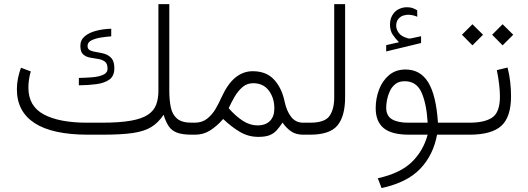

<svg xmlns="http://www.w3.org/2000/svg" viewBox="-20 -658 2579 938"><path d="M477.5 -58.6Q564.9 -58.6 619.4 -68.4Q673.8 -78.1 702.9 -97.7Q731.9 -117.2 742.9 -146.5Q753.9 -175.8 753.9 -214.8V-637.7H807.1V-215.8Q807.1 -168.9 814.5 -133.5Q821.8 -98.1 845.2 -78.4Q868.7 -58.6 916 -58.6H933.1V0H917Q870.1 0 844 -10.3Q817.9 -20.5 803.7 -42Q789.6 -63.5 779.3 -97.2Q753.4 -58.6 719.5 -37.6Q685.5 -16.6 629.6 -8.3Q573.7 0 481 0H410.2Q236.3 0 149.4 -56.4Q62.5 -112.8 62.5 -221.7Q62.5 -249 67.9 -275.6Q73.2 -302.2 82.5 -327.1L130.4 -309.1Q118.7 -269.5 118.7 -229Q119.1 -138.7 194.6 -98.6Q270 -58.6 405.3 -58.6ZM365.2 -277.3Q396 -277.8 428.5 -280.3Q460.9 -282.7 483.2 -292.2Q505.4 -301.8 505.4 -322.3Q505.4 -347.7 491.9 -357.4Q478.5 -367.2 458.7 -370.1Q439 -373 419.2 -376.7Q399.4 -380.4 386 -392.6Q372.6 -404.8 372.6 -434.1Q372.6 -462.4 393.8 -480.5Q415 -498.5 449.7 -507.6Q484.4 -516.6 523.4 -517.6V-480.5Q502 -479 474.6 -474.9Q447.3 -470.7 427.5 -461.2Q407.7 -451.7 407.7 -433.6Q407.7 -417.5 420.9 -411.6Q434.1 -405.8 453.6 -403.1Q473.1 -400.4 492.7 -394.3Q512.2 -388.2 525.4 -372.6Q538.6 -356.9 538.6 -324.2Q538.6 -286.6 514.4 -269.3Q490.2 -252 450.9 -246.8Q411.6 -241.7 365.2 -241.2Z M1070.3 -76.7Q1040.5 -42.5 1007.3 -21.2Q974.1 0 934.1 0H913.6V-58.6H931.6Q967.3 -58.6 991.9 -78.1Q1016.6 -97.7 1033.2 -126Q1049.8 -154.3 1061 -180.2Q1092.3 -249 1130.4 -279.5Q1168.5 -310.1 1214.4 -310.1Q1281.7 -310.1 1319.3 -268.6Q1356.9 -227.1 1370.1 -163.1Q1379.9 -116.2 1402.1 -87.4Q1424.3 -58.6 1460.9 -58.6H1475.6V0H1460.9Q1425.8 0 1402.3 -16.1Q1378.9 -32.2 1360.4 -59.1Q1345.2 -36.1 1330.8 -20.5Q1316.4 -4.9 1295.9 2.9Q1275.4 10.7 1241.7 10.7Q1193.8 10.7 1152.8 -13.2Q1111.8 -37.1 1070.3 -76.7ZM1097.2 -129.4Q1130.9 -90.8 1166 -68.1Q1201.2 -45.4 1237.8 -45.4Q1277.8 -45.4 1299.1 -67.4Q1320.3 -89.4 1320.3 -127.9Q1320.3 -179.7 1293.2 -215.6Q1266.1 -251.5 1216.8 -251.5Q1186.5 -251.5 1164.3 -232.2Q1142.1 -212.9 1125.7 -184.6Q1109.4 -156.2 1097.2 -129.4Z M1456.1 0V-58.6H1495.6Q1566.9 -58.6 1589.8 -91.6Q1612.8 -124.5 1612.8 -182.1V-637.7H1666V-182.6Q1666 -89.8 1628.4 -44.9Q1590.8 0 1495.1 0Z M1929.2 -451.7Q1912.1 -468.8 1898.7 -488.5Q1885.3 -508.3 1885.3 -538.1Q1885.3 -570.8 1903.3 -593.3Q1915 -607.9 1932.1 -615.2Q1949.2 -622.6 1967.3 -622.6Q1984.9 -622.6 1995.6 -618.7Q2006.3 -614.7 2018.1 -607.9L2018.6 -576.2Q1996.1 -585.9 1974.1 -585.9Q1964.4 -585.9 1952.1 -582.5Q1939.9 -579.1 1930.7 -570.3Q1923.8 -564.5 1919.7 -554.9Q1915.5 -545.4 1915.5 -531.7Q1916 -513.2 1928.7 -496.6Q1941.4 -480 1967.3 -472.7Q1968.8 -472.2 1971.9 -470.9Q1975.1 -469.7 1980 -469.7Q1983.9 -469.7 1986.3 -470.2L2037.1 -481V-447.8L1866.7 -406.7V-437.5ZM2180.1 0V-58.6H2220.9V0ZM1961.4 -318.4Q2033.7 -318.4 2072.3 -255.4Q2110.8 -192.4 2119.6 -58.6H2190.4V0H2115.2Q2096.7 100.1 2032.5 167Q1968.3 233.9 1844.2 260.7L1825.7 212.9Q1935.5 188.5 1991.7 133.8Q2047.9 79.1 2069.3 0H1978.5Q1893.1 0 1854.2 -32.2Q1815.4 -64.5 1815.4 -129.9Q1815.4 -176.3 1831.5 -219.5Q1847.7 -262.7 1880.1 -290.5Q1912.6 -318.4 1961.4 -318.4ZM2069.3 -58.6Q2064 -150.4 2039.6 -205.8Q2015.1 -261.2 1957 -261.2Q1929.2 -261.2 1911.6 -247.3Q1894 -233.4 1884.3 -212.2Q1874.5 -190.9 1870.6 -169.4Q1866.7 -147.9 1866.7 -132.3Q1866.7 -92.3 1895 -75.4Q1923.3 -58.6 1973.6 -58.6Z M2459.5 -328.1Q2468.8 -293.5 2472.7 -256.8Q2476.6 -220.2 2476.6 -188.5Q2476.6 -85.9 2429 -43Q2381.3 0 2273.9 0H2201.2V-58.6H2273.9Q2348.1 -58.6 2385.3 -84.2Q2422.4 -109.9 2422.4 -187Q2422.4 -213.9 2418.2 -248.3Q2414.1 -282.7 2407.2 -315.4ZM2384.3 -488.3 2435.5 -539.6 2487.3 -488.3 2435.5 -436.5ZM2236.8 -488.3 2288.1 -539.6 2339.8 -488.3 2288.1 -436.5Z"/></svg>

Font: Vazir Thin FD-WOL
Style: Thin-FD-WOL
Weight: 100
Designer: Saber Rastikerdar
Foundry: Saber Rastikerdar
Version: Version 30.1.0